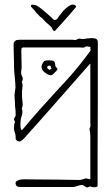

<svg xmlns="http://www.w3.org/2000/svg" viewBox="-20 -624 491 846"><path d="M396 201 382 200Q380 195 371.5 199.5Q363 204 358 200Q354 197 350 194Q346 191 341 191Q337 191 332.5 192Q328 193 323 195Q310 200 299 200H68Q52 200 49 187.5Q46 175 59 171Q65 168 72.5 167Q80 166 87 166Q93 166 117.5 166.5Q142 167 174.5 167Q207 167 239.5 167.5Q272 168 296.5 168.5Q321 169 327 169Q331 169 334.5 168.5Q338 168 342 167Q353 163 356.5 162.5Q360 162 363.5 163Q367 164 378 166Q378 164 378 145Q378 126 378 99Q378 72 378 44.5Q378 17 378 -2.5Q378 -22 378 -25Q378 -33 377 -41Q376 -49 374 -56Q379 -64 378.5 -71.5Q378 -79 378 -86V-344Q377 -344 358.5 -322.5Q340 -301 308.5 -265.5Q277 -230 239 -186.5Q201 -143 161 -98Q121 -53 86 -14Q82 -10 79.5 -8Q77 -6 72 -3Q66 2 56.5 -3.5Q47 -9 49 -19V-23Q49 -31 43.5 -46Q38 -61 46 -89Q40 -96 42.5 -102Q45 -108 49 -114Q49 -130 48.5 -136.5Q48 -143 47 -149.5Q46 -156 46 -171Q46 -176 44.5 -192Q43 -208 47 -229Q49 -235 47.5 -255.5Q46 -276 44 -295.5Q42 -315 42 -318Q42 -344 41.5 -360Q41 -376 40.5 -391.5Q40 -407 40 -430Q40 -437 45.5 -442.5Q51 -448 57 -448Q63 -449 68.5 -449Q74 -449 80 -449H297Q303 -449 309 -448Q315 -447 319 -450Q326 -455 332.5 -453.5Q339 -452 345 -452Q360 -454 369 -455Q378 -456 384 -456Q403 -456 407 -450Q411 -444 411 -441V-322Q411 -311 411 -273Q411 -235 411 -181.5Q411 -128 410.5 -69Q410 -10 410 44.5Q410 99 410 139Q410 179 410 194Q410 199 403.5 200Q397 201 396 201ZM80 -54Q117 -98 155 -141Q193 -184 223.5 -217Q254 -250 268 -265Q274 -271 292 -291.5Q310 -312 333.5 -341.5Q357 -371 379 -401L378 -417Q376 -417 367.5 -419Q359 -421 355 -417Q348 -413 343 -414Q338 -415 328 -415H83Q74 -415 74 -404Q74 -367 75 -345.5Q76 -324 74 -313Q71 -299 77.5 -287.5Q84 -276 76 -263Q81 -252 78.5 -238Q76 -224 77 -197Q78 -187 79.5 -171Q81 -155 76 -147Q82 -128 75 -111Q73 -108 71.5 -97Q70 -86 70 -73.5Q70 -61 72.5 -54.5Q75 -48 80 -54ZM215 -298Q205 -288 190.5 -296Q176 -304 169 -313Q163 -321 163 -329Q163 -337 168.5 -346.5Q174 -356 181 -357Q192 -359 207.5 -357.5Q223 -356 223 -341Q223 -330 230 -325Q237 -320 229 -312ZM202 -318 206 -322Q208 -324 206 -325Q204 -326 204 -330Q204 -334 200 -334.5Q196 -335 193 -334Q188 -332 188 -326Q188 -323 190 -322Q192 -320 195.5 -317.5Q199 -315 202 -318ZM294 -603Q301 -605 306 -603Q308 -603 311 -600.5Q314 -598 316 -596Q317 -595 307 -583.5Q297 -572 282 -554.5Q267 -537 251.5 -520Q236 -503 225 -491Q223 -487 219 -487.5Q215 -488 213 -492Q209 -503 201 -510Q193 -517 185 -524Q178 -530 174.5 -534.5Q171 -539 163 -546Q157 -549 151 -556.5Q145 -564 140 -567Q136 -574 130 -580.5Q124 -587 118 -593Q114 -602 120 -603Q126 -604 134 -602Q139 -602 150.5 -594Q162 -586 175.5 -574.5Q189 -563 200 -553Q211 -543 215 -538Q220 -536 222 -536Q224 -536 230 -539Q232 -540 235.5 -545.5Q239 -551 241 -554Q243 -556 249.5 -564.5Q256 -573 258 -575Q261 -579 270.5 -587.5Q280 -596 294 -603Z"/></svg>

Font: Sankofa Display
Style: Regular
Weight: 400
Designer: Batsirai Madzonga
Foundry: Batsirai Madzonga
Version: Version 1.000; ttfautohint (v1.8.4.7-5d5b)